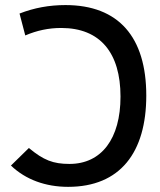

<svg xmlns="http://www.w3.org/2000/svg" viewBox="-20 -723 626 753"><path d="M247.1 9.8C451.2 9.8 553.7 -125 553.7 -348.1C553.7 -577.6 445.3 -703.1 236.8 -703.1C173.3 -703.1 114.3 -692.4 56.6 -669.9L79.1 -584C125 -603.5 170.4 -613.3 220.2 -613.3C373.5 -613.3 452.6 -515.1 452.6 -344.2C452.6 -179.2 378.4 -80.1 252.4 -80.1C188.5 -80.1 150.9 -94.7 93.3 -142.6L22.9 -73.7C81.1 -18.1 159.2 9.8 247.1 9.8Z"/></svg>

Font: Cascadia Mono NF
Style: Regular
Weight: 400
Monospace: yes
Designer: Aaron Bell
Foundry: Saja Typeworks
Version: Version 2404.023